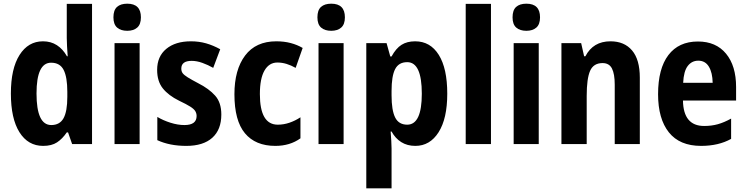

<svg xmlns="http://www.w3.org/2000/svg" viewBox="-20 -781 4047 1041"><path d="M214 10Q132 10 85.5 -64Q39 -138 39 -274Q39 -409 86 -483Q133 -557 213 -557Q256 -557 288.5 -536Q321 -515 343 -476H347Q345 -504 343.5 -530Q342 -556 342 -575V-760H479V0H371L349 -63H342Q318 -28 289 -9Q260 10 214 10ZM258 -103Q304 -103 324.5 -140Q345 -177 345 -256V-283Q345 -363 325 -402Q305 -441 257 -441Q178 -441 178 -274Q178 -103 258 -103Z M670 -761Q744 -761 744 -687Q744 -649 724 -631.5Q704 -614 670 -614Q635 -614 615 -631.5Q595 -649 595 -687Q595 -726 614.5 -743.5Q634 -761 670 -761ZM737 -547V0H601V-547Z M1180 -160Q1180 -78 1131 -34Q1082 10 990 10Q900 10 833 -21V-147Q865 -128 904.5 -115.5Q944 -103 980 -103Q1046 -103 1046 -152Q1046 -166 1039 -178Q1032 -190 1011.5 -203Q991 -216 951 -235Q894 -263 863 -301.5Q832 -340 832 -402Q832 -475 881.5 -516Q931 -557 1015 -557Q1059 -557 1097.5 -546Q1136 -535 1174 -514L1136 -413Q1108 -429 1077.5 -440Q1047 -451 1019 -451Q963 -451 963 -409Q963 -394 970.5 -384Q978 -374 998 -361.5Q1018 -349 1056 -329Q1113 -300 1146.5 -262.5Q1180 -225 1180 -160Z M1473 10Q1365 10 1308 -58.5Q1251 -127 1251 -270Q1251 -403 1309 -480Q1367 -557 1478 -557Q1521 -557 1556.5 -547.5Q1592 -538 1621 -521L1583 -413Q1558 -427 1533.5 -434.5Q1509 -442 1484 -442Q1439 -442 1414 -398.5Q1389 -355 1389 -271Q1389 -105 1486 -105Q1518 -105 1549 -115.5Q1580 -126 1609 -145V-31Q1552 10 1473 10Z M1776 -761Q1850 -761 1850 -687Q1850 -649 1830 -631.5Q1810 -614 1776 -614Q1741 -614 1721 -631.5Q1701 -649 1701 -687Q1701 -726 1720.5 -743.5Q1740 -761 1776 -761ZM1843 -547V0H1707V-547Z M2231 -557Q2313 -557 2359 -483.5Q2405 -410 2405 -273Q2405 -138 2358 -64Q2311 10 2232 10Q2188 10 2155.5 -10.5Q2123 -31 2103 -68H2098Q2100 -41 2101.5 -17.5Q2103 6 2103 24V240H1966V-547H2076L2096 -475H2103Q2127 -519 2157 -538Q2187 -557 2231 -557ZM2188 -444Q2142 -444 2122.5 -406.5Q2103 -369 2103 -288V-264Q2103 -183 2122.5 -144Q2142 -105 2188 -105Q2267 -105 2267 -273Q2267 -444 2188 -444Z M2642 0H2505V-760H2642Z M2834 -761Q2908 -761 2908 -687Q2908 -649 2888 -631.5Q2868 -614 2834 -614Q2799 -614 2779 -631.5Q2759 -649 2759 -687Q2759 -726 2778.5 -743.5Q2798 -761 2834 -761ZM2901 -547V0H2765V-547Z M3290 -557Q3365 -557 3407 -507.5Q3449 -458 3449 -360V0H3313V-322Q3313 -380 3298 -409.5Q3283 -439 3247 -439Q3198 -439 3179.5 -397Q3161 -355 3161 -261V0H3024V-547H3131L3147 -476H3154Q3196 -557 3290 -557Z M3764 -556Q3862 -556 3916.5 -490Q3971 -424 3971 -309V-236H3683Q3685 -98 3798 -98Q3838 -98 3872 -107.5Q3906 -117 3944 -138V-28Q3876 10 3781 10Q3665 10 3606.5 -63.5Q3548 -137 3548 -270Q3548 -409 3604 -482.5Q3660 -556 3764 -556ZM3766 -452Q3731 -452 3709 -423.5Q3687 -395 3684 -332H3844Q3843 -387 3823.5 -419.5Q3804 -452 3766 -452Z"/></svg>

Font: Noto Sans Lao Condensed
Style: Bold
Weight: 700
Width: 3
Designer: Monotype Design Team
Foundry: Monotype Imaging Inc.
Version: Version 2.003; ttfautohint (v1.8.4.7-5d5b)